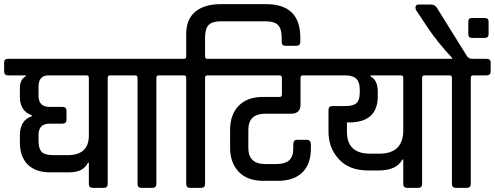

<svg xmlns="http://www.w3.org/2000/svg" viewBox="-44 -907 2389 927"><path d="M52 -439V-481Q52 -524 81 -539V-543H-5Q-24 -543 -24 -563V-605Q-24 -623 -5 -623H552Q572 -623 572 -605V-562Q572 -543 552 -543H487Q476 -543 476 -531V-19Q476 0 457 0H404Q385 0 385 -19V-122H381Q359 -75 291 -75H198Q128 -75 90 -112.5Q52 -150 52 -220V-253Q52 -327 110 -346V-350Q52 -371 52 -439ZM374 -543H190Q142 -543 142 -488V-445Q142 -391 195 -391H257Q277 -391 277 -372V-329Q277 -310 257 -310H195Q142 -310 142 -255V-228Q142 -189 157.5 -173.5Q173 -158 211 -158H285Q385 -159 385 -253V-531Q385 -543 374 -543Z M692 0H639Q620 0 620 -19V-531Q620 -543 609 -543H544Q524 -543 524 -562V-605Q524 -623 544 -623H787Q807 -623 807 -605V-562Q807 -543 787 -543H722Q711 -543 711 -531V-19Q711 0 692 0Z M1022 -887H1241Q1406 -887 1406 -725V-706Q1406 -686 1387 -686H1333Q1316 -686 1316 -706V-724Q1316 -768 1298.5 -786Q1281 -804 1241 -804H1021Q980 -804 963 -786Q946 -768 946 -724V-635Q946 -623 957 -623H1022Q1042 -623 1042 -605V-562Q1042 -543 1022 -543H957Q946 -543 946 -531V-19Q946 0 927 0H874Q855 0 855 -19V-531Q855 -543 844 -543H779Q759 -543 759 -562V-605Q759 -623 779 -623H844Q855 -623 855 -635V-742Q855 -814 899 -850.5Q943 -887 1022 -887Z M1227 -439H1306Q1317 -439 1317 -451V-531Q1317 -543 1306 -543H1013Q994 -543 994 -562V-605Q994 -623 1013 -623H1495Q1515 -623 1515 -605V-562Q1515 -543 1495 -543H1418Q1407 -543 1407 -531V-402Q1407 -358 1361 -358H1237Q1155 -358 1155 -280V-193Q1155 -115 1237 -115H1290Q1331 -115 1351.5 -132.5Q1372 -150 1372 -191V-209Q1372 -232 1390 -232H1437Q1457 -232 1457 -209V-191Q1457 -114 1415.5 -74Q1374 -34 1298 -34H1227Q1150 -34 1108.5 -77.5Q1067 -121 1067 -195V-280Q1067 -354 1108.5 -396.5Q1150 -439 1227 -439Z M1892 -543H1745V-538Q1780 -520 1780 -464V-443Q1780 -316 1642 -316H1631V-271Q1631 -165 1743 -165H1787Q1903 -165 1903 -278V-531Q1903 -543 1892 -543ZM1693 -461V-475Q1693 -510 1676.5 -526.5Q1660 -543 1624 -543H1486Q1467 -543 1467 -562V-605Q1467 -623 1486 -623H2071Q2090 -623 2090 -605V-562Q2090 -543 2071 -543H2005Q1994 -543 1994 -531V-19Q1994 0 1975 0H1922Q1903 0 1903 -19V-137H1899Q1870 -84 1785 -84H1733Q1642 -84 1592 -138.5Q1542 -193 1542 -271V-376Q1542 -395 1561 -395H1624Q1662 -395 1677.5 -409.5Q1693 -424 1693 -461Z M2234 -623H2305Q2325 -623 2325 -605V-562Q2325 -543 2305 -543H2240Q2229 -543 2229 -531V-19Q2229 0 2210 0H2157Q2138 0 2138 -19V-531Q2138 -543 2127 -543H2062Q2042 -543 2042 -562V-605Q2042 -623 2062 -623H2139V-627Q2067 -705 2022 -772L1967 -855Q1962 -861 1962 -870Q1962 -885 1977 -885H2038Q2055 -885 2065 -870L2208 -640Q2218 -623 2234 -623ZM2297 -724H2234Q2217 -724 2217 -743V-802Q2217 -820 2234 -820H2297Q2315 -820 2315 -802V-743Q2315 -724 2297 -724Z"/></svg>

Font: Rajdhani SemiBold
Style: Regular
Weight: 600
Designer: Satya Rajpurohit, Jyotish Sonowal
Foundry: Indian Type Foundry
Version: Version 1.201 February 1, 2022